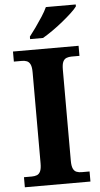

<svg xmlns="http://www.w3.org/2000/svg" viewBox="-61 -968 524 1006"><g transform="rotate(-5 200.5 -465.5)"><path d="M28 0V-53H70Q84.6 -53 96.3 -57.5Q108 -62 114.5 -76Q121 -90 121 -118V-596Q121 -624.9 114.3 -638.4Q107.6 -652 96.3 -656.5Q85 -661 70 -661H28V-714H373V-661H331Q317.1 -661 305 -656.5Q293 -652 286.5 -638.5Q280 -624.9 280 -596V-118Q280 -90 286.5 -76Q293 -62 305 -57.5Q317.1 -53 331 -53H373V0ZM123 -784Q138 -803 156.5 -829Q175 -855 192.5 -882Q210 -909 220 -931H377V-921Q368 -908 346.5 -888Q325 -868 298 -846Q271 -824 243 -804.5Q215 -785 191 -771H123Z"/></g></svg>

Font: Noto Serif Kannada
Style: Regular
Weight: 400
Designer: Universal Thirst, Indian Type Foundry and the Monotype Design Team
Foundry: Monotype Imaging Inc.
Version: Version 2.003